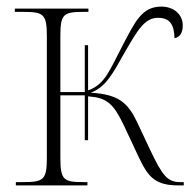

<svg xmlns="http://www.w3.org/2000/svg" viewBox="-20 -562 586 582"><path d="M28 0H245V-10H234C174 -10 163 -15 163 -83V-273H237V-137H247V-270C303 -266 323 -249 354 -185L398 -91C428 -27 448 0 521 0H537V-10H527C488 -10 473 -28 435 -108L395 -193C367 -251 339 -276 255 -281C301 -298 322 -339 359 -405C397 -470 418 -508 459 -508C496 -508 508 -486 509 -446C526 -450 534 -463 534 -485C534 -518 507 -542 469 -542C409 -542 389 -494 353 -427C313 -351 299 -306 247 -288V-425H237V-283H163V-453C163 -521 173 -526 236 -526H248V-536H25V-526H49C112 -526 122 -520 122 -452V-84C122 -16 112 -10 48 -10H28Z"/></svg>

Font: Noto Serif Display SemiCondensed ExtraLight
Style: Regular
Weight: 200
Width: 4
Designer: Monotype Design Team
Foundry: Monotype Imaging Inc.
Version: Version 2.009